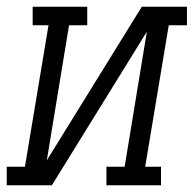

<svg xmlns="http://www.w3.org/2000/svg" viewBox="-50 -550 575 570"><path d="M-30 0V-55H24L94 -475H47V-530H209V-475H155L89 -74L371 -530H505V-475H451L381 -55H428V0H266V-55H320L386 -456L104 0Z"/></svg>

Font: Iosevka Curly Slab LtObl
Style: Regular
Weight: 300
Italic angle: -9°
Monospace: yes
Designer: Belleve Invis
Foundry: Belleve Invis
Version: Version 11.0.0; ttfautohint (v1.8.3)